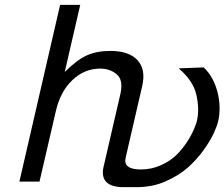

<svg xmlns="http://www.w3.org/2000/svg" viewBox="-20 -749 926 792"><path d="M544 23H489Q440 23 419 2Q398 -19 407 -60L477 -363Q489 -419 462 -442Q434 -466 393 -466Q328 -466 278 -418Q228 -370 210 -289L143 0H60L228 -729H311L247 -452Q296 -501 337 -520Q378 -539 435 -539Q512 -539 547 -501Q582 -463 567 -396L498 -97Q493 -74 508.5 -62Q524 -50 561 -50Q606 -50 645 -68Q684 -86 708 -110Q733 -135 752 -164Q769 -190 780 -216Q791 -241 793 -254Q803 -300 790 -358Q777 -416 717 -467L820 -471Q860 -434 877 -370Q893 -307 880 -249Q876 -231 862 -200Q849 -171 820 -130Q792 -91 754 -57Q716 -24 661 0Q608 23 544 23Z"/></svg>

Font: Miedinger
Style: Italic
Weight: 400
Italic angle: -13°
Version: Version 001.000